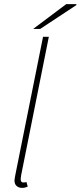

<svg xmlns="http://www.w3.org/2000/svg" viewBox="-20 -900 390 928"><path d="M86 8Q71 8 60.5 -1Q50 -10 50 -28Q50 -33 51.5 -40Q53 -47 54 -54L188 -722H216L82 -52Q81 -45 80.5 -40Q80 -35 80 -32Q80 -18 94 -18Q97 -18 99.5 -18.5Q102 -19 108 -20L114 2Q107 5 101 6.5Q95 8 86 8ZM140 -760 300 -880H348L350 -876L174 -760Z"/></svg>

Font: Source Sans 3 VF
Style: Italic
Weight: 200
Italic angle: -11°
Designer: Paul D. Hunt
Foundry: Adobe Systems Incorporated
Version: Version 3.042;hotconv 1.0.118;makeotfexe 2.5.65603